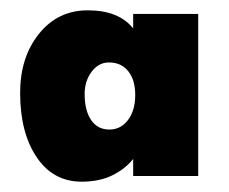

<svg xmlns="http://www.w3.org/2000/svg" viewBox="-20 -742 443 372"><path d="M138 -390Q83 -390 51 -437.5Q19 -485 19 -562Q19 -631 55.5 -676.5Q92 -722 150 -722Q210 -722 238 -687V-715H364V-401H238V-434Q223 -415 198 -402.5Q173 -390 138 -390ZM192 -491Q214 -491 228 -509.5Q242 -528 242 -558Q242 -587 228.5 -604Q215 -621 191 -621Q171 -621 157.5 -603Q144 -585 144 -560Q144 -528 156.5 -509.5Q169 -491 192 -491Z"/></svg>

Font: Lexend ExtraBold
Style: Regular
Weight: 800
Designer: Bonnie Shaver-Troup, Thomas Jockin
Foundry: Lexend
Version: Version 1.007; ttfautohint (v1.8.3)